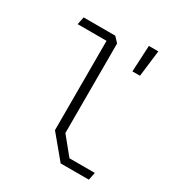

<svg xmlns="http://www.w3.org/2000/svg" viewBox="-188 -937 996 1065"><g transform="rotate(30 310.0 -404.5)"><path d="M237.5 -144V-734L256.5 -716H52.5L62.5 -765H265L295.5 -732.5V-159L385 -49H547.5L537.5 0H357ZM455 -809H515.5L495 -641H446.5Z"/></g></svg>

Font: Monaspace Krypton Var ExLight
Style: Regular
Weight: 200
Designer: Riley Cran and the Lettermatic Team
Version: Version 1.200 (Monaspace Krypton Var)